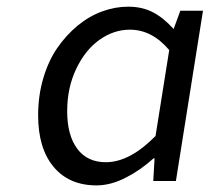

<svg xmlns="http://www.w3.org/2000/svg" viewBox="-20 -542 640 575"><path d="M269 13.2Q187 13.2 140.6 -42.2Q94.2 -97.7 94.2 -196.8Q94.2 -255.4 109.6 -307.6Q125 -359.9 151.6 -398.4Q178.2 -437 212.6 -465.3Q247.1 -493.7 285.9 -507.8Q324.7 -522 363.8 -522Q405.8 -522 437.7 -505.4Q469.7 -488.8 500 -455.1L520 -509.8H587.9L506.8 0H439L442.9 -67.9H439.9Q401.4 -32.7 356.4 -9.8Q311.5 13.2 269 13.2ZM296.9 -56.2Q368.7 -56.2 445.8 -134.8L486.8 -392.1Q435.1 -453.1 369.1 -453.1Q320.8 -453.1 278.1 -422.9Q235.4 -392.6 208.3 -335.9Q181.2 -279.3 181.2 -209Q181.2 -137.2 211.2 -96.7Q241.2 -56.2 296.9 -56.2Z"/></svg>

Font: Office Code Pro D Italic
Style: Regular
Weight: 400
Italic angle: -9°
Designer: Nathan Rutzky & Paul D. Hunt
Foundry: Adobe Systems Incorporated
Version: Version 1.004;PS 001.004;hotconv 1.0.70;makeotf.lib2.5.58329